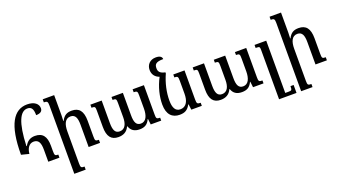

<svg xmlns="http://www.w3.org/2000/svg" viewBox="-77 -1462 4238 2409"><g transform="rotate(-20 2041.5 -257.5)"><path d="M149 -173C155 -245 189 -300 251 -300C315 -300 338 -252 338 -161V0H487V-41C443 -41 438 -48 438 -110V-177C438 -303 391 -362 289 -362C227 -362 183 -333 153 -277H147C159 -592 224 -718 318 -718C371 -718 395 -687 395 -601C451 -601 481 -622 481 -663C481 -722 428 -767 333 -767C155 -767 46 -603 46 -199Z M1029 -41C983 -41 978 -48 978 -105V-314C978 -444 929 -502 832 -502C767 -502 727 -480 694 -415H690C691 -441 693 -466 693 -492V-760H540V-719C584 -719 593 -711 593 -657V254H745V213C699 213 693 206 693 151V-275C693 -370 720 -439 793 -439C857 -439 877 -387 877 -299V0H1029Z M1643 -492V-453C1690 -453 1694 -444 1694 -389V-216C1694 -125 1666 -52 1595 -52C1535 -52 1513 -98 1513 -191V-492H1361V-453C1408 -453 1412 -446 1412 -389V-203C1412 -116 1384 -51 1312 -51C1250 -51 1230 -101 1230 -191V-492H1079V-451C1125 -451 1130 -446 1130 -392V-176C1130 -48 1177 11 1273 11C1337 11 1389 -13 1418 -78H1423C1442 -20 1485 11 1556 11C1621 11 1663 -11 1693 -76H1697L1706 0H1846V-39C1799 -39 1794 -48 1794 -100V-492Z M2091 11C2157 11 2199 -9 2234 -75H2238L2248 0H2388V-41C2344 -41 2336 -48 2336 -104V-492H2186V-453C2230 -453 2236 -446 2236 -388V-217C2236 -128 2207 -51 2121 -51C2057 -51 2028 -105 2028 -201C2028 -309 2053 -426 2103 -537V-551C2036 -565 2014 -591 2014 -637C2014 -689 2034 -717 2134 -717C2132 -749 2107 -769 2052 -769C1973 -769 1926 -715 1926 -647C1926 -585 1960 -543 2015 -524C1955 -410 1927 -290 1927 -185C1927 -49 1993 11 2091 11Z M3009 -492V-453C3056 -453 3060 -444 3060 -389V-216C3060 -125 3032 -52 2961 -52C2901 -52 2879 -98 2879 -191V-492H2727V-453C2774 -453 2778 -446 2778 -389V-203C2778 -116 2750 -51 2678 -51C2616 -51 2596 -101 2596 -191V-492H2445V-451C2491 -451 2496 -446 2496 -392V-176C2496 -48 2543 11 2639 11C2703 11 2755 -13 2784 -78H2789C2808 -20 2851 11 2922 11C2987 11 3029 -11 3059 -76H3063L3072 0H3212V-39C3165 -39 3160 -48 3160 -100V-492Z M3560 148H3518C3518 202 3512 206 3469 206H3427V-492H3271V-451H3286C3321 -451 3327 -445 3327 -405V254H3560Z M4058 -41C4012 -41 4007 -48 4007 -105V-314C4007 -444 3958 -502 3861 -502C3796 -502 3756 -480 3723 -415H3719C3720 -441 3722 -466 3722 -492V-760H3569V-719C3613 -719 3622 -711 3622 -657V254H3774V213C3728 213 3722 206 3722 151V-275C3722 -370 3749 -439 3822 -439C3886 -439 3906 -387 3906 -299V0H4058Z"/></g></svg>

Font: Noto Serif Armenian SemiCondensed Medium
Style: Regular
Weight: 500
Width: 4
Designer: Monotype Design Team
Foundry: Monotype Imaging Inc.
Version: Version 2.008